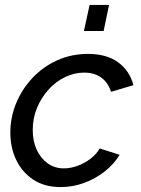

<svg xmlns="http://www.w3.org/2000/svg" viewBox="-20 -750 571 780"><path d="M227 10Q161 10 115.5 -20Q70 -50 46 -100Q22 -150 22 -211Q22 -274 46 -331.5Q70 -389 112.5 -434Q155 -479 212.5 -505Q270 -531 337 -531Q414 -531 460.5 -496.5Q507 -462 522 -404L431 -377Q419 -415 391 -435Q363 -455 322 -455Q282 -455 244.5 -437Q207 -419 177.5 -386.5Q148 -354 130.5 -312Q113 -270 113 -222Q113 -177 129 -142Q145 -107 173.5 -86.5Q202 -66 239 -66Q268 -66 297 -77Q326 -88 349.5 -106.5Q373 -125 385 -147L466 -121Q443 -83 405.5 -53.5Q368 -24 322 -7Q276 10 227 10ZM321 -624 344 -730H423L401 -624Z"/></svg>

Font: Raleway Thin Medium
Style: Italic
Weight: 500
Italic angle: -12°
Version: Version 4.026